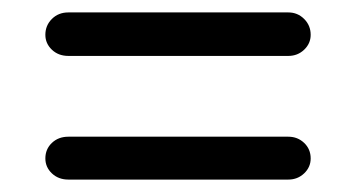

<svg xmlns="http://www.w3.org/2000/svg" viewBox="-20 -415 574 309"><path d="M444 -325H90Q74 -325 63.5 -335Q53 -345 53 -359Q53 -374 63.5 -384.5Q74 -395 90 -395H444Q459 -395 469.5 -384.5Q480 -374 480 -359Q480 -345 469.5 -335Q459 -325 444 -325ZM444 -126H90Q74 -126 63.5 -136Q53 -146 53 -160Q53 -175 63.5 -185Q74 -195 90 -195H444Q459 -195 469.5 -185Q480 -175 480 -160Q480 -146 469.5 -136Q459 -126 444 -126Z"/></svg>

Font: Hoogli Semibold
Style: Regular
Weight: 600
Designer: Anand Singh Naorem
Foundry: Brand New Type
Version: Version 1.00 b007